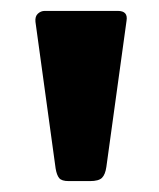

<svg xmlns="http://www.w3.org/2000/svg" viewBox="-20 -762 291 352"><path d="M175 -456Q173 -442 167 -436Q161 -430 145 -430H106Q93 -430 88.5 -435.5Q84 -441 82 -453L45 -722Q44 -732 49.5 -737Q55 -742 62 -742H196Q215 -742 212 -724Z"/></svg>

Font: Libre Franklin Thin ExtraBold
Style: Regular
Weight: 800
Version: Version 3.000